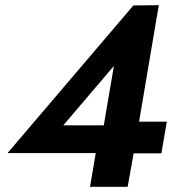

<svg xmlns="http://www.w3.org/2000/svg" viewBox="-20 -720 683 740"><path d="M9 -130 494 -699 592 -700 516 -251H623L602 -129H495L472 0H327L349 -130ZM224 -237H380L419 -466Z"/></svg>

Font: Von Semi
Style: Italic
Weight: 600
Version: Version 4.000; ttfautohint (v1.8.4.7-5d5b)